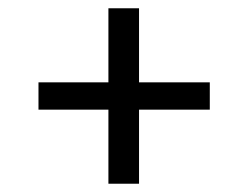

<svg xmlns="http://www.w3.org/2000/svg" viewBox="-20 -573 600 464"><path d="M242 -553H316V-374H487V-308H316V-129H242V-308H73V-374H242Z"/></svg>

Font: Roboto Serif 20pt
Style: Regular
Weight: 400
Designer: Greg Gazdowicz
Foundry: Commercial Type
Version: Version 1.008